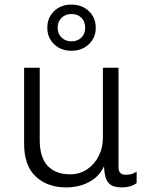

<svg xmlns="http://www.w3.org/2000/svg" viewBox="-20 -806 640 836"><path d="M269 10Q186 10 135.5 -37.5Q85 -85 85 -180V-511H153V-196Q153 -121 187.5 -84Q222 -47 285 -47Q327 -47 359 -68.5Q391 -90 409.5 -126Q428 -162 428 -205V-511H496V-77Q496 -61 504 -53Q512 -45 527 -45Q538 -45 550 -47.5Q562 -50 575 -59V-9Q562 1 545.5 5.5Q529 10 511 10Q479 10 462.5 -1Q446 -12 440 -33Q434 -54 433 -82Q418 -50 393 -30Q368 -10 336 0Q304 10 269 10ZM291 -585Q245 -585 215.5 -613.5Q186 -642 186 -685Q186 -729 215.5 -757.5Q245 -786 291 -786Q337 -786 367 -757.5Q397 -729 397 -685Q397 -642 367 -613.5Q337 -585 291 -585ZM291 -626Q318 -626 334.5 -642.5Q351 -659 351 -685Q351 -712 334.5 -728.5Q318 -745 291 -745Q265 -745 248 -728.5Q231 -712 231 -685Q231 -659 248 -642.5Q265 -626 291 -626Z"/></svg>

Font: Chivo Mono Medium ExtraLight
Style: Regular
Weight: 250
Monospace: yes
Version: Version 1.008